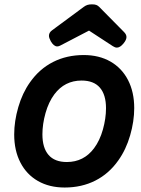

<svg xmlns="http://www.w3.org/2000/svg" viewBox="-20 -840 640 871"><path d="M429.7 -809.1 543 -694.3Q553.7 -683.6 553.7 -671.9Q553.7 -659.2 540.5 -643.1Q524.9 -624 510.3 -624Q502 -624 492.2 -630.4L383.8 -701.2L254.4 -633.8Q246.6 -629.4 239.7 -629.4Q224.1 -629.4 210.4 -652.8Q202.1 -668 202.1 -677.7Q202.1 -692.4 216.3 -702.6L360.4 -809.1Q368.2 -814.9 376.5 -817.6Q384.8 -820.3 397 -820.3Q409.7 -820.3 416.7 -817.6Q423.8 -814.9 429.7 -809.1ZM588.9 -349.6Q588.9 -289.6 570.3 -225.6Q551.8 -161.6 517.1 -112.8Q474.6 -52.2 412.6 -20.8Q350.6 10.7 273.4 10.7Q204.1 10.7 152.3 -18.8Q100.6 -48.3 72.5 -102.8Q44.4 -157.2 44.4 -230Q44.4 -290 63 -354Q81.5 -418 116.2 -466.8Q158.7 -527.3 220.7 -558.8Q282.7 -590.3 359.9 -590.3Q429.2 -590.3 481 -560.8Q532.7 -531.2 560.8 -476.8Q588.9 -422.4 588.9 -349.6ZM226.6 -412.1Q200.7 -377.4 186.5 -327.1Q172.4 -276.9 172.4 -230.5Q172.4 -169.4 200.2 -137.2Q228 -105 283.2 -105Q359.9 -105 406.7 -167.5Q432.6 -202.1 446.8 -252.4Q460.9 -302.7 460.9 -349.1Q460.9 -410.2 433.1 -442.4Q405.3 -474.6 350.1 -474.6Q273.4 -474.6 226.6 -412.1Z"/></svg>

Font: Courier Prime Sans
Style: Bold Italic
Weight: 700
Italic angle: -10°
Designer: Alan Dague-Greene
Foundry: Quote-Unquote Apps
Version: Version 3.020